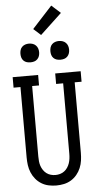

<svg xmlns="http://www.w3.org/2000/svg" viewBox="-73 -1228 646 1277"><g transform="rotate(-5 250.0 -589.5)"><path d="M250 8Q224 8 198.5 2.5Q173 -3 151 -16.5Q129 -30 112.5 -50Q96 -70 86 -94Q76 -118 72.5 -143.5Q69 -169 69 -195V-665H23V-735H193V-665H147V-195Q147 -179 148.5 -163Q150 -147 155 -132Q160 -117 169 -103.5Q178 -90 190.5 -80.5Q203 -71 218.5 -66.5Q234 -62 250 -62Q266 -62 281.5 -66.5Q297 -71 309.5 -80.5Q322 -90 331 -103.5Q340 -117 345 -132Q350 -147 352 -163Q354 -179 354 -195V-665H307V-735H477V-665H431V-195Q431 -169 427.5 -143.5Q424 -118 414 -94Q404 -70 387.5 -50Q371 -30 349 -16.5Q327 -3 301.5 2.5Q276 8 250 8ZM350 -823Q337 -823 325 -826.5Q313 -830 304 -839Q295 -848 291.5 -860Q288 -872 288 -885Q288 -898 291.5 -910Q295 -922 304 -931Q313 -940 325 -944Q337 -948 350 -948Q363 -948 375 -944Q387 -940 396 -931Q405 -922 409 -910Q413 -898 413 -885Q413 -872 409 -860Q405 -848 396 -839Q387 -830 375 -826.5Q363 -823 350 -823ZM150 -823Q137 -823 125 -826.5Q113 -830 104 -839Q95 -848 91.5 -860Q88 -872 88 -885Q88 -898 91.5 -910Q95 -922 104 -931Q113 -940 125 -944Q137 -948 150 -948Q163 -948 175 -944Q187 -940 196 -931Q205 -922 209 -910Q213 -898 213 -885Q213 -872 209 -860Q205 -848 196 -839Q187 -830 175 -826.5Q163 -823 150 -823ZM236 -998 187 -1042 320 -1187 380 -1133Z"/></g></svg>

Font: Iosevka Gothic
Style: Regular
Weight: 400
Monospace: yes
Designer: Belleve Invis
Foundry: Belleve Invis
Version: Version 15.5.1; ttfautohint (v1.8.4)